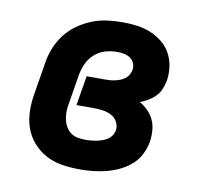

<svg xmlns="http://www.w3.org/2000/svg" viewBox="-66 -609 732 688"><g transform="rotate(10 300.0 -265.0)"><path d="M267 8Q234 8 202 3Q170 -2 143 -16.5Q116 -31 95.5 -54.5Q75 -78 65 -107Q55 -136 54.5 -169Q54 -202 60 -234L78 -344Q82 -372 92.5 -399Q103 -426 121 -450Q139 -474 163.5 -491.5Q188 -509 215.5 -520Q243 -531 271.5 -534.5Q300 -538 327 -538Q354 -538 380 -534.5Q406 -531 429 -521.5Q452 -512 471.5 -496.5Q491 -481 503 -459.5Q515 -438 519 -412Q523 -386 519 -360Q516 -345 510 -329.5Q504 -314 492.5 -302Q481 -290 466.5 -281.5Q452 -273 437 -267Q453 -258 467 -244Q481 -230 489 -212.5Q497 -195 498.5 -174.5Q500 -154 497 -133Q493 -110 481.5 -87Q470 -64 451 -47.5Q432 -31 409 -20Q386 -9 362 -3Q338 3 314 5.5Q290 8 267 8ZM269 -100Q279 -100 289 -101Q299 -102 309 -104Q319 -106 329 -109.5Q339 -113 347.5 -118.5Q356 -124 362 -133Q368 -142 370 -152Q372 -169 364.5 -183Q357 -197 343 -204.5Q329 -212 312.5 -214.5Q296 -217 280 -217H215L233 -325H298Q307 -325 316 -325.5Q325 -326 334.5 -328Q344 -330 353.5 -333.5Q363 -337 371 -343Q379 -349 384 -357.5Q389 -366 391 -375Q393 -388 388.5 -399.5Q384 -411 374 -418Q364 -425 351.5 -427.5Q339 -430 326 -430Q305 -430 283.5 -424Q262 -418 245 -403Q228 -388 218.5 -368Q209 -348 205 -326L187 -216Q184 -202 184 -187Q184 -172 187 -158.5Q190 -145 197 -133Q204 -121 215 -113Q226 -105 240.5 -102.5Q255 -100 269 -100Z"/></g></svg>

Font: Iosevka Slab XBdEx
Style: Italic
Weight: 800
Width: 7
Italic angle: -9°
Monospace: yes
Designer: Belleve Invis
Foundry: Belleve Invis
Version: Version 11.1.1; ttfautohint (v1.8.3)